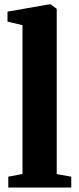

<svg xmlns="http://www.w3.org/2000/svg" viewBox="-20 -838 351 858"><path d="M80.5 -60.5V-725.5L13.5 -741.5V-786L199 -818.5H206.5L233.5 -798.5V-60L298.5 -48.5V0H17V-48.5Z"/></svg>

Font: Merriweather 60pt ExtraBold
Style: Regular
Weight: 800
Version: Version 2.100